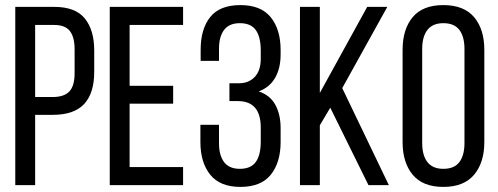

<svg xmlns="http://www.w3.org/2000/svg" viewBox="-20 -727 1956 754"><path d="M193 -700Q276 -700 313 -654.5Q350 -609 350 -529V-445Q350 -361 310.5 -318.5Q271 -276 187 -276H118V0H40V-700ZM187 -346Q231 -346 252 -367.5Q273 -389 273 -440V-533Q273 -581 254.5 -605Q236 -629 193 -629H118V-346Z M660 -390V-320H489V-71H699V0H411V-700H699V-629H489V-390Z M924 -707Q1005 -707 1043.5 -659Q1082 -611 1082 -531V-513Q1082 -459 1060.5 -421.5Q1039 -384 996 -368Q1041 -353 1061.5 -315Q1082 -277 1082 -224V-169Q1082 -89 1043.5 -41Q1005 7 924 7Q844 7 805.5 -41Q767 -89 767 -169V-237H840V-165Q840 -117 860 -90.5Q880 -64 922 -64Q965 -64 984.5 -91Q1004 -118 1004 -171V-226Q1004 -330 914 -330H881V-400H918Q957 -400 980.5 -425Q1004 -450 1004 -496V-528Q1004 -582 984.5 -609Q965 -636 922 -636Q880 -636 860 -609.5Q840 -583 840 -535V-488H768V-532Q768 -613 805.5 -660Q843 -707 924 -707Z M1277 -304 1236 -235V0H1158V-700H1236V-362L1422 -700H1501L1324 -381L1507 0H1427Z M1561 -531Q1561 -612 1600.5 -659.5Q1640 -707 1721 -707Q1802 -707 1842 -659.5Q1882 -612 1882 -531V-169Q1882 -89 1842 -41Q1802 7 1721 7Q1640 7 1600.5 -41Q1561 -89 1561 -169ZM1638 -165Q1638 -117 1658.5 -90.5Q1679 -64 1721 -64Q1764 -64 1784 -90.5Q1804 -117 1804 -165V-535Q1804 -583 1784 -609.5Q1764 -636 1721 -636Q1679 -636 1658.5 -609.5Q1638 -583 1638 -535Z"/></svg>

Font: Bebas Neue Regular
Style: Regular
Weight: 400
Designer: Ryoichi Tsunekawa & LGV (GE)
Foundry: Free Software Foundation, Inc.
Version: Version 1.003 August 13, 2016